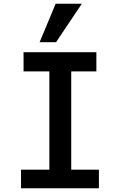

<svg xmlns="http://www.w3.org/2000/svg" viewBox="-20 -1003 640 1023"><path d="M92 -99H243V-622.5H105.5V-725H493.5V-622.5H359.5V-99H507V0H92ZM191 -778 276.5 -983H416L278.5 -778Z"/></svg>

Font: JuliaMono SemiBold
Style: Regular
Weight: 600
Monospace: yes
Designer: cormullion
Foundry: corm
Version: Version 0.055; ttfautohint (v1.8.4)